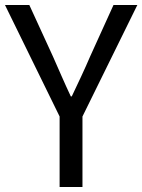

<svg xmlns="http://www.w3.org/2000/svg" viewBox="-21 -753 573 773"><path d="M219 0H311V-284L532 -733H436L342 -526C319 -472 294 -420 268 -365H264C238 -420 216 -472 192 -526L97 -733H-1L219 -284Z"/></svg>

Font: Noto Sans CJK HK
Style: Regular
Weight: 400
Designer: Ryoko NISHIZUKA 西塚涼子 (kana, bopomofo & ideographs); Paul D. Hunt (Latin, Greek & Cyrillic); Sandoll Communications 산돌커뮤니
Foundry: Adobe
Version: Version 2.004;hotconv 1.0.118;makeotfexe 2.5.65603